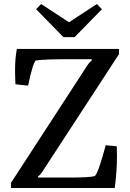

<svg xmlns="http://www.w3.org/2000/svg" viewBox="-20 -937 647 957"><path d="M120 -510 57 -517Q55 -559 55 -589Q55 -644 64 -693H573V-667L191 -81Q178 -62 169 -58L171 -52H321Q426 -52 451 -59Q467 -64 507 -213L562 -208Q563 -191 563 -157Q563 -86 552 0H35V-26L416 -612Q429 -631 438 -635L436 -642H340Q203 -642 161 -636Q146 -635 120 -510ZM185 -917 324 -826 463 -917 488 -891 352 -752H296L160 -891Z"/></svg>

Font: Poly
Style: Regular
Weight: 400
Designer: Jos Nicols Silva Schwarzenberg
Foundry: Jose Nicolas Silva Schwarzenberg
Version: Version 1.001